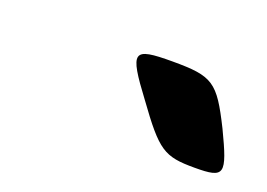

<svg xmlns="http://www.w3.org/2000/svg" viewBox="-41 -832 436 314"><g transform="rotate(20 177.0 -674.5)"><path d="M332 -675C298 -743 288 -750 218 -750C148 -750 146 -743 197 -675C247 -606 258 -599 311 -599C364 -599 365 -606 332 -675Z"/></g></svg>

Font: Asimov Print
Style: AIt
Weight: 500
Designer: Google
Version: Version 2.000980: 2014